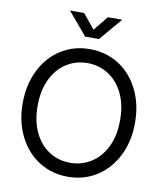

<svg xmlns="http://www.w3.org/2000/svg" viewBox="-100 -1020 949 1113"><g transform="rotate(10 374.5 -463.5)"><path d="M43.9 -363.3Q43.9 -471.7 86.2 -557.4Q128.4 -643.1 203.9 -691.2Q279.3 -739.3 374.5 -739.3Q469.7 -739.3 545.2 -691.2Q620.6 -643.1 662.8 -557.4Q705.1 -471.7 705.1 -363.3Q705.1 -255.4 662.6 -169.9Q620.1 -84.5 544.9 -36.4Q469.7 11.7 374.5 11.7Q279.3 11.7 204.1 -36.4Q128.9 -84.5 86.4 -169.9Q43.9 -255.4 43.9 -363.3ZM617.2 -363.3Q617.2 -455.1 584.7 -521.5Q552.2 -587.9 496.8 -622.6Q441.4 -657.2 374.5 -657.2Q307.1 -657.2 252 -622.6Q196.8 -587.9 164.3 -521.5Q131.8 -455.1 131.8 -363.3Q131.8 -272 164.3 -205.6Q196.8 -139.2 252 -104.7Q307.1 -70.3 374.5 -70.3Q441.4 -70.3 496.8 -105Q552.2 -139.6 584.7 -205.8Q617.2 -272 617.2 -363.3ZM374.5 -853.5 443.8 -939.5H527.8V-939L414.6 -805.7H333.5L221.2 -939V-939.5H304.2Z"/></g></svg>

Font: Intratopia Thin
Style: Regular
Weight: 100
Designer: Rasmus Andersson
Foundry: rsms
Version: Version 3.000;Glyphs 3.2.3 (3260)